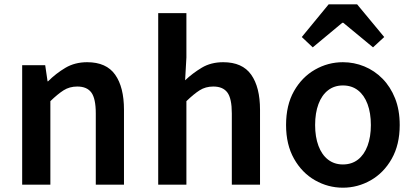

<svg xmlns="http://www.w3.org/2000/svg" viewBox="-20 -858 1923 892"><path d="M83 0V-555H190L201 -480H203Q240 -517 284 -543Q328 -569 385 -569Q474 -569 515 -511Q556 -453 556 -348V0H425V-331Q425 -400 404.5 -428Q384 -456 339 -456Q303 -456 275.5 -438.5Q248 -421 214 -388V0Z M715 0V-797H846V-591L840 -485Q875 -518 917.5 -543.5Q960 -569 1017 -569Q1106 -569 1147 -511Q1188 -453 1188 -348V0H1057V-331Q1057 -400 1036.5 -428Q1016 -456 971 -456Q935 -456 907.5 -438.5Q880 -421 846 -388V0Z M1573 14Q1504 14 1443.5 -20.5Q1383 -55 1346 -120.5Q1309 -186 1309 -277Q1309 -370 1346 -435Q1383 -500 1443.5 -534.5Q1504 -569 1573 -569Q1625 -569 1672.5 -549.5Q1720 -530 1757 -492.5Q1794 -455 1815.5 -401Q1837 -347 1837 -277Q1837 -186 1800 -120.5Q1763 -55 1702.5 -20.5Q1642 14 1573 14ZM1573 -94Q1614 -94 1643 -116.5Q1672 -139 1687.5 -180.5Q1703 -222 1703 -277Q1703 -333 1687.5 -374.5Q1672 -416 1643 -438.5Q1614 -461 1573 -461Q1533 -461 1504 -438.5Q1475 -416 1459.5 -374.5Q1444 -333 1444 -277Q1444 -222 1459.5 -180.5Q1475 -139 1504 -116.5Q1533 -94 1573 -94ZM1382 -686 1507 -838H1639L1765 -686L1713 -638L1575 -752H1570L1433 -638Z"/></svg>

Font: Noto Sans KR SemiBold
Style: Regular
Weight: 600
Designer: Ryoko NISHIZUKA  (kana, bopomofo & ideographs); Paul D. Hunt (Latin, Greek & Cyrillic); Sandoll Communications , Soo-you
Foundry: Adobe
Version: Version 2.004-H2;hotconv 1.0.118;makeotfexe 2.5.65603